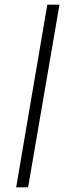

<svg xmlns="http://www.w3.org/2000/svg" viewBox="-20 -800 274 820"><path d="M182 -780H234L100 0H49Z"/></svg>

Font: Jost* Light
Style: Italic
Weight: 300
Italic angle: -10°
Version: Version 3.7